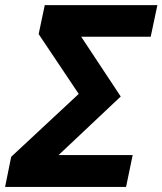

<svg xmlns="http://www.w3.org/2000/svg" viewBox="-41 -734 638 754"><path d="M-21 0H454.1L480 -125H189L433.1 -355L277.8 -589.8H550.8L577.1 -713.9H134.8L110.8 -600.1L268.1 -365.2L2.9 -118.2Z"/></svg>

Font: OpenSans
Style: Bold Italic
Weight: 700
Italic angle: -12°
Foundry: Ascender Corporation
Version: Version 1.10; ttfautohint (v1.2) -l 8 -r 50 -G 200 -x 14 -D 